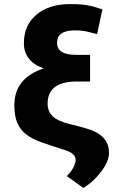

<svg xmlns="http://www.w3.org/2000/svg" viewBox="-20 -741 592 953"><path d="M461.9 -571.8 410.6 -584.5Q383.8 -590.3 351.6 -590.3Q263.2 -590.3 263.2 -528.8Q263.2 -468.8 356 -468.8H427.2V-336.4H361.3Q216.3 -336.4 216.3 -226.6Q216.3 -187.5 242.2 -163.3Q268.1 -139.2 327.4 -124.8Q386.7 -110.4 406.2 -104.2Q425.8 -98.1 439.9 -92.3Q522.5 -58.1 521 19Q521 58.1 484.1 108.4Q447.3 158.7 394 191.9L311.5 132.8Q335.4 109.4 345.5 87.6Q355.5 65.9 355.5 53.2Q355.5 22.9 311 6.8Q225.1 -20.5 181.9 -36.1Q138.7 -51.8 109.9 -74Q81.1 -96.2 66.2 -130.1Q51.3 -164.1 51.3 -218.8Q51.3 -353.5 196.8 -401.4Q98.6 -437 98.6 -526.4Q98.6 -615.2 160.6 -668Q222.7 -720.7 328.6 -720.7Q379.9 -720.7 412.4 -715.1Q444.8 -709.5 488.3 -694.3Z"/></svg>

Font: Roboto
Style: Regular
Weight: 900
Designer: Google
Version: Version 2.001171; 2014